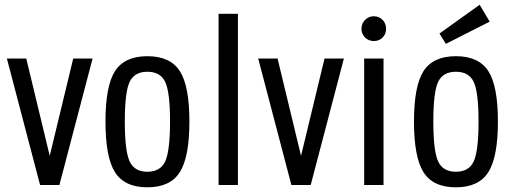

<svg xmlns="http://www.w3.org/2000/svg" viewBox="-20 -789 2191 819"><path d="M150.9 0H233.4L374.9 -539.3H292.3L192.1 -124.3L92 -539.3H9.4Z M429.9 -270.6Q429.9 -118.7 470.5 -54.4Q511.2 10 608.7 10Q705.9 10 746.9 -54.4Q787.9 -118.7 787.9 -270.6Q787.9 -422.4 746.9 -485.9Q705.9 -549.3 608.7 -549.3Q511.6 -549.3 470.7 -485.9Q429.9 -422.4 429.9 -270.6ZM512.4 -271Q512.4 -395.4 532.7 -439.1Q553 -482.9 608.7 -482.9Q664.4 -482.9 684.9 -439.1Q705.3 -395.4 705.3 -271Q705.3 -145.9 684.9 -101.1Q664.4 -56.4 608.7 -56.4Q553 -56.4 532.7 -101.1Q512.4 -145.9 512.4 -271Z M912.3 -730V0H994.9V-730Z M1222.9 0H1305.4L1446.9 -539.3H1364.3L1264.1 -124.3L1164 -539.3H1081.4Z M1616 0V-539.3H1533.4V0ZM1521.9 -666.4Q1521.9 -643.9 1537.2 -628.9Q1552.6 -613.9 1574.7 -613.9Q1596.9 -613.9 1611.9 -628.9Q1626.9 -643.9 1626.9 -666.4Q1626.9 -688.9 1611.9 -704.2Q1596.9 -719.6 1574.7 -719.6Q1552.6 -719.6 1537.2 -704.2Q1521.9 -688.9 1521.9 -666.4Z M1745.9 -270.6Q1745.9 -118.7 1786.5 -54.4Q1827.2 10 1924.7 10Q2021.9 10 2062.9 -54.4Q2103.9 -118.7 2103.9 -270.6Q2103.9 -422.4 2062.9 -485.9Q2021.9 -549.3 1924.7 -549.3Q1827.6 -549.3 1786.7 -485.9Q1745.9 -422.4 1745.9 -270.6ZM1828.4 -271Q1828.4 -395.4 1848.7 -439.1Q1869 -482.9 1924.7 -482.9Q1980.4 -482.9 2000.9 -439.1Q2021.3 -395.4 2021.3 -271Q2021.3 -145.9 2000.9 -101.1Q1980.4 -56.4 1924.7 -56.4Q1869 -56.4 1848.7 -101.1Q1828.4 -145.9 1828.4 -271ZM1881.9 -601.9 2068.7 -696.7 2026 -768.6 1854.6 -646Z"/></svg>

Font: Secuela Black
Style: Regular
Weight: 900
Designer: Fernando Haro
Foundry: deFharo
Version: Version 1.704